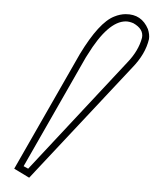

<svg xmlns="http://www.w3.org/2000/svg" viewBox="-21 -119 233 270"><path d="M155.8 -99.1Q178.2 -99.1 187 -78.1Q189.5 -70.3 188.5 -64Q183.6 -43 165 -23.9L20 130.9L-1 118.2L91.3 -43Q118.2 -87.4 139.6 -95.7Q147.9 -99.1 155.8 -99.1ZM155.8 -88.9Q130.9 -88.9 102.1 -42Q100.6 -39.6 99.6 -38.1L12.2 114.7L18.6 118.2L157.7 -30.8Q173.8 -47.4 178.7 -65.9Q181.2 -78.1 166.5 -86.4Q160.6 -88.9 155.8 -88.9Z"/></svg>

Font: Linux Biolinum Outline O
Style: Italic
Weight: 400
Italic angle: -12°
Designer: Philipp H. Poll
Foundry: Philipp H. Poll
Version: Version 0.6.2